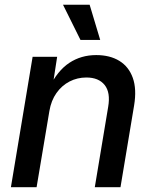

<svg xmlns="http://www.w3.org/2000/svg" viewBox="-20 -779 637 799"><path d="M185.5 -316.9 132.3 0H25.4L115.7 -542.5H217.8L197.3 -409.7L184.1 -413.1Q219.2 -484.9 268.3 -517.3Q317.4 -549.8 380.4 -549.8Q437.5 -549.8 476.8 -525.6Q516.1 -501.5 532.7 -454.8Q549.3 -408.2 538.1 -340.3L481.4 0H374.5L430.2 -334.5Q440.4 -394 415.5 -425.3Q390.6 -456.5 339.4 -456.5Q301.8 -456.5 269.5 -439.9Q237.3 -423.3 215.1 -392.1Q192.9 -360.8 185.5 -316.9ZM314.9 -612.8 242.2 -759.3H353L397 -612.8Z"/></svg>

Font: Inter 16pt Medium
Style: Italic
Weight: 500
Italic angle: -9.3988°
Version: Version 4.001;git-66647c0bb